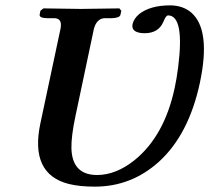

<svg xmlns="http://www.w3.org/2000/svg" viewBox="-20 -678 774 710"><path d="M203.6 -570.8 129.4 -222.2Q89.4 -34.2 234.9 2.4Q274.9 12.2 330.6 12.2Q465.3 12.2 567.4 -79.6Q678.2 -180.2 719.2 -372.1Q760.7 -567.9 687 -631.8Q656.2 -657.7 609.9 -658.2Q535.6 -658.2 494.6 -626Q475.1 -609.4 470.2 -588.9Q464.4 -560.1 503.4 -555.7Q509.3 -555.2 515.1 -555.2Q565.9 -555.2 584 -597.2Q585 -599.6 585.9 -601.1Q593.3 -620.1 601.1 -621.1Q663.1 -621.1 638.7 -428.7Q633.3 -386.7 626 -353Q587.9 -174.8 477.1 -85.4Q409.2 -31.2 339.4 -30.8Q246.6 -30.8 244.1 -129.9Q243.2 -174.3 259.3 -250L327.1 -570.8Q337.4 -609.9 367.7 -610.8H394Q422.4 -611.8 425.3 -623L428.7 -638.2L421.4 -647Q420.4 -647 279.3 -645L140.6 -647L129.4 -638.2L126.5 -623Q126 -611.3 153.8 -610.8H179.7Q209.5 -610.8 204.6 -577.1Q204.1 -573.2 203.6 -570.8Z"/></svg>

Font: Linux Libertine Slanted O
Style: Bold Slanted
Weight: 700
Designer: Philipp H. Poll
Foundry: Philipp H. Poll
Version: Version 5.0.0